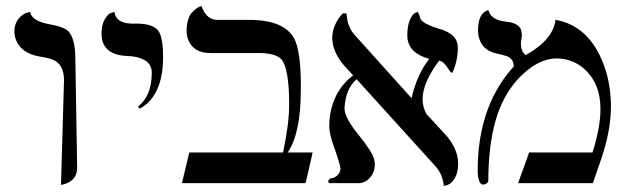

<svg xmlns="http://www.w3.org/2000/svg" viewBox="-20 -598 2062 627"><path d="M179.2 5.9 189 -335.9Q189 -387.7 153.3 -402.8Q137.7 -409.2 110.8 -413.1Q51.3 -422.9 32.7 -466.3Q27.3 -480 26.9 -494.1Q26.9 -519 39.3 -534.9Q51.8 -550.8 64.9 -555.2L78.1 -559.1Q84 -529.8 138.2 -519.5L140.1 -519Q189.9 -510.7 204.6 -494.6Q225.6 -470.2 226.1 -405.8L231.9 -50.8Q231.9 -6.8 186 4.4Q186 4.4 179.2 5.9Z M436.5 -243.2 430.7 -250Q475.6 -284.7 475.6 -360.8Q475.6 -405.8 411.1 -414.1Q403.8 -415 396.5 -415Q321.3 -418 312.5 -473.6Q311.5 -480.5 311.5 -486.8Q311.5 -516.6 322 -534.9Q332.5 -553.2 343.3 -556.2L353.5 -559.1Q358.4 -523.4 407.2 -521Q414.1 -521 424.8 -521Q482.9 -521 499 -494.6Q512.7 -470.7 512.7 -411.1Q512.7 -308.1 460 -259.3Q448.2 -249.5 436.5 -243.2Z M792 -533.2Q907.7 -533.2 940.4 -472.7Q961.9 -433.6 962.4 -322.3Q962.4 -313.5 962.4 -301.8Q961.9 -161.6 919.4 -100.1H1001L978 0H574.2L598.1 -100.1H904.3Q924.3 -193.8 924.3 -255.9Q924.3 -376 898.4 -404.8Q878.9 -425.3 821.3 -424.8H667Q611.3 -424.8 594.2 -469.2Q589.4 -482.9 589.4 -497.1Q589.4 -517.1 594.2 -533Q599.1 -548.8 606.7 -556.9Q614.3 -564.9 621.3 -570.1Q628.4 -575.2 633.3 -576.7L638.2 -578.1Q652.3 -536.6 685.1 -533.2Z M1475.1 -441.9Q1475.1 -401.9 1459.5 -365.2Q1457 -359.9 1456.1 -359.9Q1452.1 -359.9 1439.9 -379.4Q1426.8 -398.4 1414.1 -399.9Q1360.4 -328.6 1359.9 -273.9Q1360.4 -248 1372.6 -225.6L1438 -154.8Q1475.6 -110.4 1476.1 -64.9Q1476.1 -20 1451.2 0.5Q1440.4 8.3 1429.2 8.8Q1425.8 -28.3 1402.8 -54.2L1144.5 -339.4Q1108.4 -308.1 1105 -244.1Q1105 -214.4 1150.4 -158.2Q1195.3 -103 1201.7 -78.1Q1203.6 -69.3 1204.1 -62Q1204.1 -27.3 1176.8 -7.8Q1165.5 -0.5 1154.8 0H1054.2Q1052.2 -4.4 1051.8 -5.9Q1053.2 -12.2 1059.1 -15.1Q1081.1 -18.1 1089.8 -37.1Q1091.8 -42.5 1091.8 -46.9Q1091.8 -58.6 1069.8 -121.1Q1055.2 -162.6 1055.2 -184.1Q1055.2 -264.6 1100.1 -320.3Q1115.7 -338.9 1133.3 -351.6L1103 -384.8Q1065.4 -429.2 1064.9 -475.1Q1065.9 -517.6 1099.1 -554.2H1111.8Q1113.8 -511.7 1137.2 -484.9L1322.8 -278.8L1324.2 -277.8Q1341.3 -354.5 1381.8 -405.8Q1310.5 -425.3 1310.1 -481.9Q1310.1 -512.7 1318.1 -531.7Q1326.2 -550.8 1334.5 -555.2L1342.8 -559.1Q1348.6 -554.7 1351.6 -540.5Q1355.5 -522.5 1408.2 -505.9Q1410.2 -505.4 1411.1 -504.9Q1466.8 -489.7 1473.6 -455.6Q1475.1 -448.2 1475.1 -441.9Z M1793.9 -533.2Q1895.5 -516.1 1944.8 -403.8Q1974.6 -335 1975.1 -252Q1975.1 -173.3 1944.8 -83L1916 0H1671.9L1708 -100.1H1915Q1940.9 -183.1 1940.9 -241.2Q1940.9 -329.6 1882.8 -377.4Q1845.7 -406.7 1798.8 -407.2Q1735.4 -407.2 1673.3 -341.8Q1655.8 -322.8 1642.1 -301.8Q1575.2 -201.7 1574.7 -8.8Q1574.7 -0.5 1563 3.9Q1560.1 4.9 1557.1 4.9Q1540.5 2.9 1540 -42Q1540 -244.1 1649.9 -372.1Q1654.3 -377 1657.7 -380.9Q1657.7 -405.3 1636.2 -414.1Q1624.5 -418.5 1603 -422.9Q1551.3 -434.1 1542.5 -481.9Q1541 -489.7 1541 -497.1Q1541 -554.2 1572.8 -564.5Q1575.2 -564.9 1574.7 -564.9Q1584 -532.7 1628.9 -527.8Q1674.8 -523.9 1682.1 -499Q1683.6 -492.2 1684.1 -484.9Q1684.1 -475.6 1682.1 -466.8Q1680.7 -458.5 1681.2 -453.1Q1682.1 -428.2 1696.8 -418Q1786.6 -468.3 1793.9 -533.2Z"/></svg>

Font: Linux Biolinum Capitals O
Style: Small Caps
Weight: 400
Designer: Philipp H. Poll
Foundry: Philipp H. Poll
Version: Version 1.0.4